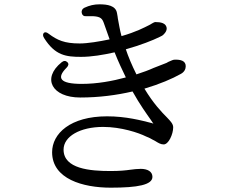

<svg xmlns="http://www.w3.org/2000/svg" viewBox="-20 -815 1040 888"><path d="M492 53C617 53 685 40 685 3C685 -22 662 -34 631 -34C613 -34 600 -32 583 -30C562 -27 535 -24 491 -24C397 -24 274 -34 274 -123C274 -184 350 -228 457 -228C540 -228 621 -201 655 -184C670 -178 678 -174 686 -169C689 -167 693 -165 694 -165C712 -154 723 -147 737 -147C760 -147 781 -195 781 -226C781 -242 769 -254 753 -271C727 -297 689 -337 648 -405C719 -426 777 -451 816 -473C833 -482 839 -496 839 -509C839 -534 815 -540 788 -539C781 -539 775 -536 759 -529C758 -528 753 -526 750 -524C736 -519 720 -512 691 -501C669 -491 642 -481 611 -471C589 -515 573 -554 562 -587C630 -606 688 -629 718 -644C726 -648 732 -650 738 -657C746 -665 751 -674 751 -683C750 -709 722 -713 698 -713C694 -713 685 -708 670 -699C648 -688 609 -667 542 -648C534 -676 530 -705 525 -730C525 -733 524 -735 524 -738C523 -744 521 -755 521 -755C515 -789 477 -795 440 -795C415 -795 394 -790 370 -779C360 -774 356 -765 358 -755C360 -745 367 -739 379 -740C390 -740 401 -740 412 -740C446 -738 453 -728 460 -709L487 -633C440 -623 385 -614 349 -614C278 -614 245 -629 205 -659C196 -666 188 -668 183 -663C178 -658 177 -650 184 -639C235 -558 286 -552 355 -552C403 -552 457 -561 510 -573C527 -530 546 -490 562 -457C500 -440 429 -427 358 -427C257 -427 240 -454 288 -502C297 -511 299 -520 292 -527C284 -535 275 -535 265 -527C172 -452 221 -364 351 -364C438 -364 520 -375 593 -392C627 -331 659 -287 678 -260C682 -254 687 -246 689 -244C690 -243 690 -243 681 -246C634 -258 563 -277 475 -277C305 -277 221 -197 221 -111C221 13 364 53 492 53Z"/></svg>

Font: 寒蝉锦书宋 Text
Style: Regular
Weight: 400
Designer: 寒蝉锦书宋{Warren} 思源宋体{Ryoko NISHIZUKA 西塚涼子 (kana & ideographs); Frank Grießhammer (Latin, Greek & Cyrillic); Wenlong ZHANG 
Foundry: Adobe & ChillType
Version: Version 2.000;Glyphs 3.1.1 (3135)